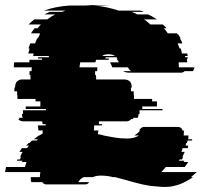

<svg xmlns="http://www.w3.org/2000/svg" viewBox="-22 -731 800 761"><path d="M758 -49Q752 -44 746.5 -39Q741 -34 735 -29H743Q735 -23 726.5 -18.5Q718 -14 709 -9Q688 2 666 6H669Q660 8 650.5 9Q641 10 632 10Q618 10 604.5 8.5Q591 7 578 6H575Q538 0 507 -9Q488 -14 469.5 -19.5Q451 -25 434 -29H426Q402 -35 378 -35Q360 -35 346 -29H310Q296 -23 288 -9H331Q326 0 316 0H162Q151 0 146 -9H102Q100 -15 100 -18V-29H136Q136 -34 136.5 -39Q137 -44 138 -49H-2Q-1 -54 0 -59Q1 -64 2 -69H77L83 -89H65Q65 -90 67 -94H45Q47 -98 47 -99H57Q58 -101 59 -104Q60 -107 61 -109H58Q60 -114 62.5 -119.5Q65 -125 68 -129H55L65 -144H85Q87 -146 89 -149Q91 -152 93 -154H82L91 -164H95Q97 -166 99.5 -169Q102 -172 105 -174H123L128 -179H112Q117 -183 122 -186.5Q127 -190 132 -194H134Q137 -196 140.5 -198Q144 -200 147 -202V-214H130Q130 -219 129.5 -224.5Q129 -230 128 -234H159V-239H147L145 -250H70Q58 -250 50 -259H56Q53 -262 52 -264H68Q65 -270 65 -277V-279H69V-294H160V-299H80V-309H138V-329H119V-339H47V-354H46V-369H35V-384H38V-389Q38 -393 40 -399L42 -404Q47 -411 55 -414H54Q60 -416 64 -416H99Q99 -421 99 -425.5Q99 -430 98 -434H95V-449H103Q103 -453 103.5 -456.5Q104 -460 104 -464H33Q33 -469 33 -474Q33 -479 34 -484H94L95 -494H144Q144 -497 145 -499H129V-504H171Q171 -507 172 -509H109Q111 -515 111 -519H90Q92 -524 93 -529.5Q94 -535 95 -539H91Q93 -544 94.5 -549.5Q96 -555 98 -559H117Q120 -568 125 -579H128Q130 -583 132 -586.5Q134 -590 136 -594H134L137 -599H101Q107 -609 115 -619H127Q130 -623 133 -626.5Q136 -630 140 -634H91Q102 -645 114 -654H165Q181 -666 197 -674H154Q163 -679 176 -684H225Q228 -686 231.5 -687Q235 -688 238 -689H152Q175 -697 199.5 -702Q224 -707 252 -709H314Q326 -710 338.5 -710.5Q351 -711 364 -711Q376 -711 388 -710.5Q400 -710 411 -709H350Q401 -705 448 -689H534Q538 -688 541.5 -687Q545 -686 548 -684H499Q505 -682 511 -679.5Q517 -677 522 -674H565Q582 -666 600 -654H549Q556 -650 562 -644.5Q568 -639 574 -634H623Q632 -627 638 -619H627Q632 -615 635.5 -609.5Q639 -604 643 -599H679Q680 -598 681 -597Q682 -596 683 -594H685L694 -579H691Q694 -575 696.5 -569.5Q699 -564 701 -559H682Q687 -548 690 -539H694Q696 -535 697 -529.5Q698 -524 699 -519H720Q721 -517 721 -514Q721 -511 722 -509H711Q711 -508 711.5 -507Q712 -506 712 -504H722Q723 -502 723 -499H719V-494Q719 -492 719.5 -489Q720 -486 720 -484H686Q686 -480 686.5 -475Q687 -470 687 -465V-464H749Q747 -454 742 -449H710Q704 -443 695 -443H491Q475 -443 466 -449H498Q491 -453 485 -464H423L420 -472L414 -484H449Q448 -487 446.5 -489.5Q445 -492 443 -494L440 -499H444Q443 -501 442 -502Q441 -503 440 -504H398L395 -499H411L408 -494H359L356 -484H296Q295 -480 294.5 -474.5Q294 -469 293 -464H364Q364 -460 363.5 -456.5Q363 -453 363 -449H355V-434H358Q359 -430 359 -425.5Q359 -421 359 -416H472Q477 -416 483 -414Q491 -411 496 -404L498 -399Q500 -393 500 -389V-384H497V-369H508V-354H509V-339H581V-329H600V-309H542V-299H622V-294H531V-279H527V-277Q527 -270 524 -264H507L504 -259H498Q491 -250 478 -250H370V-239H382V-234H351Q351 -229 351 -224Q351 -219 350 -214H368Q367 -210 367 -206.5Q367 -203 366 -199Q373 -198 378.5 -197Q384 -196 390 -194H388Q414 -189 435 -185.5Q456 -182 482 -182Q510 -182 529 -194H510Q523 -201 534 -214H529Q532 -217 533 -219Q536 -223 540 -225.5Q544 -228 551 -228H682Q698 -228 701 -214H706Q706 -213 706.5 -212Q707 -211 707 -209Q707 -205 706.5 -201.5Q706 -198 706 -194H725Q725 -190 724.5 -186.5Q724 -183 724 -179H740Q740 -178 739.5 -177Q739 -176 739 -174H721Q721 -170 719 -164H716Q714 -158 714 -154H724Q724 -150 722 -144H702Q701 -140 700 -136.5Q699 -133 697 -129H710L701 -109H704Q702 -104 699 -99H690L687 -94H709L706 -89H724Q718 -79 710 -69H635Q631 -64 626.5 -59Q622 -54 617 -49ZM408 -516Q391 -516 383 -509H434Q424 -516 408 -516Z"/></svg>

Font: Rubik Glitch
Style: Regular
Weight: 400
Designer: Hubert and Fischer, NaN
Foundry: Hubert and Fischer, NaN
Version: Version 2.200